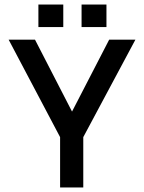

<svg xmlns="http://www.w3.org/2000/svg" viewBox="-20 -825 634 845"><path d="M339 -805H448.5V-706H339ZM149 -805H258.5V-706H149ZM244.5 -221.5 18 -650.5H134L297 -334L460.5 -650.5H576L346.5 -221.5V0H244.5Z"/></svg>

Font: Overused Grotesk Medium
Style: Regular
Weight: 525
Version: Version 0.004